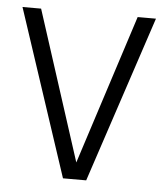

<svg xmlns="http://www.w3.org/2000/svg" viewBox="-44 -582 531 622"><g transform="rotate(5 221.0 -271.0)"><path d="M183.5 0 4.5 -541.5H65L222 -55L379 -541.5H438.5L259 0Z"/></g></svg>

Font: Encode Sans Cnd Lt
Style: Regular
Weight: 300
Width: 3
Designer: Multiple Designers
Foundry: Impallari Type
Version: Version 3.002; ttfautohint (v1.8.3) -l 8 -r 50 -G 200 -x 14 